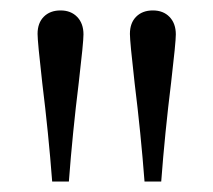

<svg xmlns="http://www.w3.org/2000/svg" viewBox="-20 -730 409 368"><path d="M61 -571Q52 -650 52 -665Q52 -686 64 -698Q76 -710 96 -710Q116 -710 128 -697.5Q140 -685 140 -664Q140 -649 131 -572Q119 -475 112 -382H80Q73 -474 61 -571ZM238 -571Q229 -650 229 -665Q229 -686 241 -698Q253 -710 273 -710Q293 -710 305 -697.5Q317 -685 317 -664Q317 -649 308 -572Q296 -475 289 -382H257Q250 -474 238 -571Z"/></svg>

Font: Fahkwang Medium
Style: Regular
Weight: 500
Version: Version 1.000; ttfautohint (v1.6)